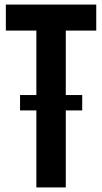

<svg xmlns="http://www.w3.org/2000/svg" viewBox="-20 -820 447 840"><path d="M139.1 0V-686.2H5.6V-800H401.1V-686.2H267.8V0ZM67.7 -404.2H339.7V-336.9H67.7Z"/></svg>

Font: Big Shoulders Text SC Thin
Style: Regular
Weight: 100
Designer: Patric King
Foundry: XO Type Co
Version: Version 2.002